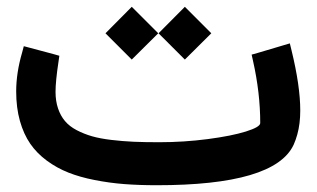

<svg xmlns="http://www.w3.org/2000/svg" viewBox="-20 -547 935 567"><path d="M525.9 -526.9 604 -448.7 525.9 -371.1 448.2 -448.7ZM369.1 -526.9 447.3 -448.7 369.1 -371.1 291.5 -448.7ZM449.7 -127Q522.5 -127 593.3 -136.2Q664.1 -145.5 706.3 -158.7Q748.5 -171.9 748.5 -183.6Q748.5 -272.9 727.1 -367.7L723.1 -385.7L740.7 -390.6L816.4 -413.1L835.9 -418.9L840.8 -398.9Q866.7 -293 866.7 -220.7Q866.7 -201.2 864.5 -183.3Q862.3 -165.5 857.9 -149.7Q853.5 -133.8 847.2 -119.6Q791.5 0 442.9 0Q390.6 0 346.7 -3.4Q302.7 -6.8 259.3 -15.4Q215.8 -23.9 181.9 -37.4Q147.9 -50.8 118.4 -72.5Q88.9 -94.2 69.3 -122.6Q49.8 -150.9 38.8 -189.9Q27.8 -229 27.8 -276.9Q27.8 -332 45.4 -392.1L50.3 -410.6L68.4 -405.8L138.2 -387.2L155.3 -382.3L152.8 -365.2Q144 -306.6 144 -275.9Q144 -248.5 151.4 -226.8Q158.7 -205.1 171.9 -189.5Q185.1 -173.8 206.5 -162.6Q228 -151.4 252 -144.5Q275.9 -137.7 308.8 -133.8Q341.8 -129.9 374.5 -128.4Q407.2 -127 449.7 -127Z"/></svg>

Font: Samim FD-WOL
Style: Bold-FD-WOL
Weight: 700
Foundry: DejaVu fonts team - Redesigned by Saber Rastikerdar
Version: Version 4.0.5